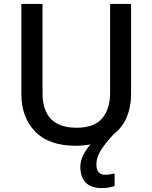

<svg xmlns="http://www.w3.org/2000/svg" viewBox="-20 -734 778 980"><path d="M472 105Q472 133 484 145.5Q496 158 515 158Q532 158 544.5 155.5Q557 153 565 151V216Q551 220 535.5 223Q520 226 499 226Q445 226 417.5 198Q390 170 390 118Q390 87 405 57.5Q420 28 442 3Q406 10 366 10Q230 10 159.5 -62.5Q89 -135 89 -254V-714H197V-259Q197 -82 371 -82Q461 -82 501.5 -130Q542 -178 542 -260V-714H649V-252Q649 -189 627 -136Q605 -83 559 -48Q514 1 493 36Q472 71 472 105Z"/></svg>

Font: Noto Sans Ethiopic Medium
Style: Regular
Weight: 500
Designer: Monotype Design Team
Foundry: Monotype Imaging Inc.
Version: Version 2.102; ttfautohint (v1.8.4.7-5d5b)